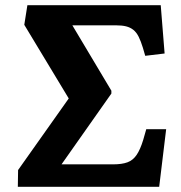

<svg xmlns="http://www.w3.org/2000/svg" viewBox="-20 -723 702 743"><path d="M49 0 50 -65 246 -342 74 -627 86 -703H602L617 -516L542 -507L533 -538Q525 -564 516.5 -581Q508 -598 496 -607.5Q484 -617 468 -621Q452 -625 429 -625H260L411 -372V-361L197 -57L177 -87H418Q452 -87 473.5 -95Q495 -103 509 -124Q523 -145 534 -181L546 -223H623L596 0Z"/></svg>

Font: Literata 18pt
Style: Bold Italic
Weight: 700
Italic angle: -2°
Designer: Latin by Veronika Burian and Jose Scaglione. Greek by Irene Vlachou. Cyrillic by Vera Evstafieva
Foundry: TypeTogether
Version: Version 3.103;gftools[0.9.29]